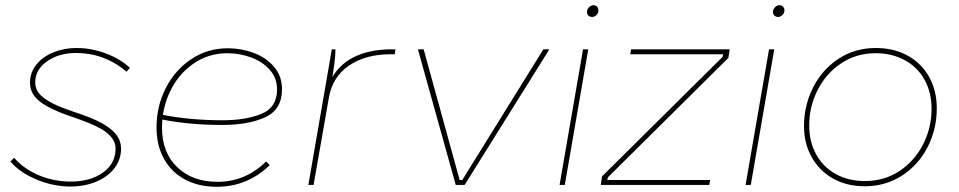

<svg xmlns="http://www.w3.org/2000/svg" viewBox="-20 -709 3675 736"><path d="M20 -90 34 -104Q72 -61 129.5 -37Q187 -13 251 -13Q326 -13 374 -47Q422 -81 423 -137Q424 -159 411 -177.5Q398 -196 373 -212Q334 -235 254 -262Q195 -282 160.5 -301.5Q126 -321 110.5 -342.5Q95 -364 95 -392Q95 -431 119.5 -461.5Q144 -492 185 -508.5Q226 -525 273 -525Q330 -525 385 -504.5Q440 -484 478 -449L465 -434Q423 -470 374 -488Q325 -506 272 -506Q206 -506 160.5 -474Q115 -442 115 -393Q115 -365 136.5 -343.5Q158 -322 207 -301Q242 -287 267 -279Q332 -258 370 -237Q408 -216 426 -192.5Q444 -169 444 -139Q444 -97 418.5 -64Q393 -31 348.5 -12.5Q304 6 250 6Q184 6 119.5 -21Q55 -48 20 -90Z M580 -220Q580 -302 615.5 -371.5Q651 -441 713.5 -482.5Q776 -524 854 -524Q905 -524 953 -506Q1001 -488 1031 -452.5Q1061 -417 1061 -367Q1061 -289 996.5 -259.5Q932 -230 833 -230Q702 -230 596 -252L598 -270Q706 -248 833 -248Q922 -248 982 -272.5Q1042 -297 1042 -366Q1042 -410 1014 -441.5Q986 -473 942 -489Q898 -505 852 -505Q779 -505 721.5 -465Q664 -425 632.5 -359.5Q601 -294 601 -220Q601 -124 659.5 -68Q718 -12 814 -12Q868 -12 915 -32Q962 -52 1000 -90L1014 -76Q972 -35 921 -14Q870 7 811 7Q742 7 690 -20.5Q638 -48 609 -99.5Q580 -151 580 -220Z M1252 -520H1266Q1266 -499 1261.5 -463Q1257 -427 1249 -388L1244 -395Q1274 -458 1334.5 -489Q1395 -520 1482 -520H1496L1493 -501Q1485 -501 1476 -501Q1382 -501 1318.5 -458Q1255 -415 1241 -336L1182 0H1162Z M1582 -520H1604L1742 -19H1752L2063 -520H2086L1761 0H1727Z M2215 -520H2235L2145 0H2125ZM2230 -663Q2230 -673 2237.5 -681Q2245 -689 2255 -689Q2264 -689 2269 -683Q2274 -677 2274 -669Q2274 -659 2266.5 -651.5Q2259 -644 2250 -644Q2241 -644 2235.5 -649.5Q2230 -655 2230 -663Z M2288 -33 2750 -491 2752 -501H2396L2399 -520H2777L2772 -487L2310 -29L2308 -19H2702L2699 0H2283Z M2928 -520H2948L2858 0H2838ZM2943 -663Q2943 -673 2950.5 -681Q2958 -689 2968 -689Q2977 -689 2982 -683Q2987 -677 2987 -669Q2987 -659 2979.5 -651.5Q2972 -644 2963 -644Q2954 -644 2948.5 -649.5Q2943 -655 2943 -663Z M3062 -226Q3062 -304 3096.5 -373Q3131 -442 3194 -483.5Q3257 -525 3337 -525Q3407 -525 3460 -495.5Q3513 -466 3542 -413.5Q3571 -361 3571 -294Q3571 -214 3536 -145.5Q3501 -77 3438 -36Q3375 5 3295 5Q3226 5 3173.5 -24.5Q3121 -54 3091.5 -106.5Q3062 -159 3062 -226ZM3551 -292Q3551 -354 3524.5 -402.5Q3498 -451 3449 -478Q3400 -505 3336 -505Q3263 -505 3205 -466.5Q3147 -428 3114.5 -364.5Q3082 -301 3082 -228Q3082 -166 3108.5 -117.5Q3135 -69 3183.5 -42Q3232 -15 3296 -15Q3370 -15 3428 -53.5Q3486 -92 3518.5 -155.5Q3551 -219 3551 -292Z"/></svg>

Font: Fixel Italic Variable Display Thin
Style: Italic
Weight: 100
Italic angle: -10°
Designer: AlfaBravo + MacPaw
Foundry: Kyrylo Tkachov, Marchela Mozhyna, Serhii Makarenko, Maria Weinstein, Zakhar Kryvoshyya
Version: Version 1.210;Glyphs 3.2 (3217)